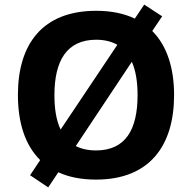

<svg xmlns="http://www.w3.org/2000/svg" viewBox="-20 -772 836 836"><path d="M738 -358C738 -476 707 -573 643 -637L686 -701L608 -752L567 -691C521 -713 465 -725 399 -725C165 -725 58 -580 58 -359C58 -238 89 -140 155 -75L111 -9L190 44L234 -22C279 -1 334 10 398 10C631 10 738 -137 738 -358ZM217 -358C217 -508 271 -599 399 -599C435 -599 466 -591 491 -577L244 -208C225 -247 217 -298 217 -358ZM579 -358C579 -208 527 -117 398 -117C363 -117 334 -124 310 -136L554 -503C571 -465 579 -416 579 -358Z"/></svg>

Font: Noto Sans Gujarati
Style: Bold
Weight: 700
Designer: Jelle Bosma - Monotype Design Team, Universal Thirst
Foundry: Monotype Imaging Inc.
Version: Version 2.106